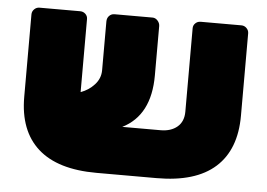

<svg xmlns="http://www.w3.org/2000/svg" viewBox="-45 -630 973 699"><g transform="rotate(5 441.0 -280.5)"><path d="M248 -545V-278Q277 -288 298 -311Q319 -334 319 -364V-542Q319 -555 327 -563Q335 -571 346 -571H485Q496 -571 504 -562Q512 -553 512 -542V-362Q512 -216 410 -165H550Q588 -165 611 -184.5Q634 -204 634 -240V-545Q634 -556 642 -563.5Q650 -571 661 -571H810Q821 -571 829 -563Q837 -555 837 -544V-243Q837 -119 765 -54.5Q693 10 551 10H331Q189 10 117 -54.5Q45 -119 45 -243V-544Q45 -555 53 -563Q61 -571 72 -571H221Q232 -571 240 -563.5Q248 -556 248 -545Z"/></g></svg>

Font: Rubik One
Style: Regular
Weight: 400
Designer: Hubert and Fischer with Elvire Volk Leonovitch
Foundry: Hubert and Fischer with Elvire Volk Leonovitch
Version: Version 1.001